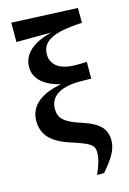

<svg xmlns="http://www.w3.org/2000/svg" viewBox="-154 -906 813 1210"><g transform="rotate(-15 252.5 -300.5)"><path d="M322 233H368C424 167 466 111 466 46C466 -26 431 -73 310 -111C204 -145 173 -178 173 -238C173 -324 250 -364 367 -364C386 -364 420 -364 444 -363V-472C421 -471 392 -471 374 -471C263 -471 213 -517 213 -582C213 -665 281 -709 478 -718V-815L48 -834V-708L276 -709C146 -678 84 -614 84 -534C84 -472 124 -410 250 -378C93 -350 40 -275 40 -196C40 -96 103 -42 224 -5C337 32 360 48 360 95C360 135 346 180 322 233Z"/></g></svg>

Font: Noto Serif SC Black
Style: Regular
Weight: 900
Designer: Ryoko NISHIZUKA 西塚涼子 (kana & ideographs); Frank Grießhammer (Latin, Greek & Cyrillic); Wenlong ZHANG 张文龙 (bopomofo); San
Foundry: Adobe
Version: Version 2.001;hotconv 1.1.0;makeotfexe 2.6.0